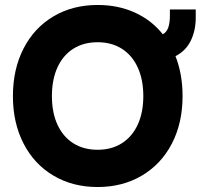

<svg xmlns="http://www.w3.org/2000/svg" viewBox="-20 -735 808 773"><path d="M32 -348Q32 -456.5 75 -540Q118 -623.5 195.5 -669.2Q273 -715 373 -715Q455.5 -715 522.8 -684.5Q590 -654 635.5 -597Q651 -605.5 657.5 -624.2Q664 -643 664 -672V-697H768V-663Q768 -612 748 -571Q728 -530 686.5 -509Q715 -436.5 715 -348Q715 -239.5 671.8 -156.5Q628.5 -73.5 550.8 -27.8Q473 18 373 18Q273 18 195.5 -27.8Q118 -73.5 75 -156.8Q32 -240 32 -348ZM373 -132Q429 -132 470.5 -158.2Q512 -184.5 534.5 -233.2Q557 -282 557 -348Q557 -414.5 534.5 -463.5Q512 -512.5 470.5 -538.8Q429 -565 373 -565Q317 -565 275.5 -539Q234 -513 211.5 -464Q189 -415 189 -348Q189 -281.5 211.5 -232.8Q234 -184 275.5 -158Q317 -132 373 -132Z"/></svg>

Font: HK Grotesk Black
Style: Regular
Weight: 900
Designer: Alfredo Marco Pradil
Foundry: Hanken Design Co.
Version: Version 3.001